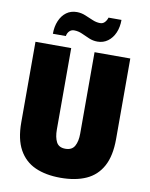

<svg xmlns="http://www.w3.org/2000/svg" viewBox="-96 -955 809 1037"><g transform="rotate(10 308.0 -436.5)"><path d="M308 12Q227 12 169 -14Q111 -40 79.5 -97Q48 -154 48 -246V-688H244V-241Q244 -199 257.5 -173Q271 -147 307 -147Q343 -147 357.5 -173Q372 -199 372 -241V-688H568V-246Q568 -154 537 -97Q506 -40 448 -14Q390 12 308 12ZM133 -747Q133 -787 146.5 -818.5Q160 -850 184 -867.5Q208 -885 241 -885Q265 -885 288 -875.5Q311 -866 332 -857Q353 -848 374 -848Q389 -848 399 -858.5Q409 -869 414 -885H485Q485 -845 471.5 -814Q458 -783 433.5 -765Q409 -747 377 -747Q352 -747 330 -756.5Q308 -766 287 -775.5Q266 -785 243 -785Q228 -785 217.5 -774.5Q207 -764 204 -747Z"/></g></svg>

Font: Archivo Condensed Black
Style: Regular
Weight: 900
Width: 3
Designer: Hector Gatti
Foundry: Omnibus-Type
Version: Version 2.001